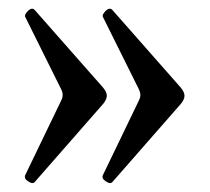

<svg xmlns="http://www.w3.org/2000/svg" viewBox="-20 -430 475 435"><path d="M59 -18Q54 -12 44 -19Q34 -25 37 -33L119 -203Q122 -209 122 -215Q122 -221 118 -229L37 -392Q35 -397 44 -406Q53 -414 59 -407L214 -231Q222 -221 222 -213Q222 -205 214 -195ZM235 -18Q230 -12 220 -19Q210 -25 213 -33L295 -203Q298 -209 298 -215Q298 -221 294 -229L213 -392Q211 -397 220 -406Q229 -414 235 -407L390 -231Q398 -221 398 -213Q398 -205 390 -195Z"/></svg>

Font: Junicode
Style: Bold
Weight: 700
Designer: Peter S. Baker
Version: Version 2.100; ttfautohint (v1.8.4)